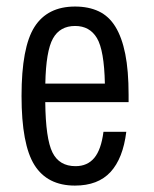

<svg xmlns="http://www.w3.org/2000/svg" viewBox="-20 -569 482 599"><path d="M215.6 -50.6Q164.8 -50.6 143.6 -93.5Q122.4 -136.4 121.2 -250.4H381.2V-273.6Q381.2 -348.6 370.8 -400.6Q360.4 -452.6 340 -485.7Q319.6 -518.8 288 -533.7Q256.4 -548.6 214.2 -548.6Q128.2 -548.6 87.7 -485.2Q47.2 -421.8 47.2 -269.8Q47.2 -118.2 87.5 -54.1Q127.8 10 213.8 10Q285.8 10 324.8 -32.4Q363.8 -74.8 374 -157.8H302.8Q295.6 -102 274.1 -76.3Q252.6 -50.6 215.6 -50.6ZM214.4 -488Q259.8 -488 282.4 -450.2Q305 -412.4 307.2 -308.2H121.4Q123.4 -409.8 145.2 -448.9Q167 -488 214.4 -488Z"/></svg>

Font: Secuela Light
Style: Regular
Weight: 300
Designer: Fernando Haro
Foundry: deFharo
Version: Version 1.708